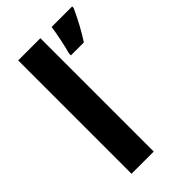

<svg xmlns="http://www.w3.org/2000/svg" viewBox="-218 -775 845 845"><g transform="rotate(-45 204.5 -353.0)"><path d="M210.9 0H72.8V-705.6H210.9ZM252.4 -569.3Q259.3 -591.3 268.1 -634Q276.9 -676.8 280.8 -705.6H408.7V-696.3Q372.1 -616.7 333 -557.1H252.4Z"/></g></svg>

Font: Bpm'online Open Sans
Style: Bold
Weight: 700
Foundry: Ascender Corporation
Version: Version 1.10